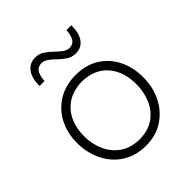

<svg xmlns="http://www.w3.org/2000/svg" viewBox="-203 -873 1018 1018"><g transform="rotate(-45 306.5 -363.5)"><path d="M308.6 -37.6Q241.2 -39.1 197.5 -70.3Q153.8 -101.6 132.3 -151.4Q110.8 -201.2 110.8 -257.8Q110.8 -317.4 132.8 -365.2Q154.8 -413.1 199 -441.7Q243.2 -470.2 308.6 -471.7Q400.9 -469.2 451.7 -410.9Q502.4 -352.5 502.4 -257.8Q502.4 -201.2 481.9 -151.4Q461.4 -101.6 418.5 -70.3Q375.5 -39.1 308.6 -37.6ZM308.6 10.3Q382.8 10.3 438 -25.6Q493.2 -61.5 523.7 -122.3Q554.2 -183.1 554.2 -257.8Q554.2 -332 524.7 -391.4Q495.1 -450.7 439.9 -485.1Q384.8 -519.5 308.1 -519.5Q233.9 -519.5 177.7 -485.8Q121.6 -452.1 90.3 -393.1Q59.1 -334 59.1 -257.8Q59.1 -204.6 75.7 -156.2Q92.3 -107.9 124 -70.6Q155.8 -33.2 202.1 -11.5Q248.5 10.3 308.6 10.3ZM391.1 -599.1Q433.1 -599.1 456.3 -630.9Q479.5 -662.6 479.5 -722.2H442.9Q439.5 -682.1 427.5 -663.3Q415.5 -644.5 388.7 -643.1Q367.2 -644 348.9 -658.2Q330.6 -672.4 312 -690.7Q293.5 -709 272 -722.9Q250.5 -736.8 222.7 -736.8Q180.7 -736.8 156.5 -704.8Q132.3 -672.9 132.3 -613.3H169.4Q172.4 -653.8 185.3 -672.4Q198.2 -690.9 224.1 -692.4Q246.1 -691.4 264.4 -677.2Q282.7 -663.1 301.3 -644.8Q319.8 -626.5 341.6 -612.8Q363.3 -599.1 391.1 -599.1Z"/></g></svg>

Font: Pinar-VF
Style: Regular
Weight: 300
Designer: Amin Abedi
Version: Version 3.0